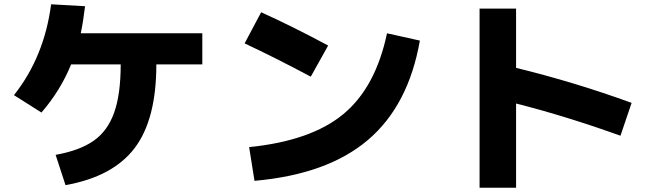

<svg xmlns="http://www.w3.org/2000/svg" viewBox="-20 -817 3040 894"><path d="M922 -662V-517H708Q708 -260 606.5 -127Q505 6 285 45L239 -96Q351 -116 416 -161.5Q481 -207 511.5 -292.5Q542 -378 542 -517H311Q262 -396 173 -293L45 -374Q186 -552 218 -797L376 -788Q367 -713 356 -662Z M1119 -615 1196 -760Q1342 -694 1508 -605L1427 -460Q1260 -549 1119 -615ZM1782 -662 1935 -628Q1882 -326 1693.5 -165.5Q1505 -5 1165 25L1140 -132Q1428 -161 1578.5 -285.5Q1729 -410 1782 -662Z M2213 -777H2383V-501Q2654 -435 2921 -338L2869 -185Q2616 -276 2383 -335V57H2213Z"/></svg>

Font: M PLUS 1p ExtraBold
Style: Regular
Weight: 800
Version: Version 1.062